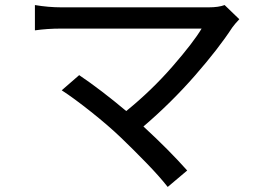

<svg xmlns="http://www.w3.org/2000/svg" viewBox="-20 -702 1040 759"><path d="M643 37Q610 -5 558 -58.5Q506 -112 457.5 -158.5Q409 -205 340.5 -259.5Q272 -314 224 -345L293 -405Q379 -347 479 -263Q580 -345 662.5 -440Q745 -535 777 -589H222Q167 -589 118 -582V-682Q172 -673 222 -673H805Q844 -673 868 -682L926 -626Q908 -607 898 -593Q844 -510 750.5 -403Q657 -296 547 -202Q647 -110 720 -28Z"/></svg>

Font: LXGW 975 Gothic SC
Style: Regular
Weight: 400
Version: Version 2.01;February 25, 2021